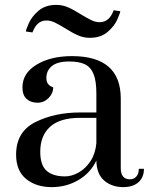

<svg xmlns="http://www.w3.org/2000/svg" viewBox="-20 -757 610 787"><path d="M46 -123Q46 -217 125 -256.5Q204 -296 308 -296H375V-373Q375 -425 363.5 -453.5Q352 -482 328 -493.5Q304 -505 263 -505Q216 -505 193 -486.5Q170 -468 170 -437Q170 -408 198 -399Q198 -374 179 -355Q160 -336 134 -336Q106 -336 89 -351.5Q72 -367 72 -399Q72 -457 130 -492Q188 -527 275 -527Q475 -527 475 -353V-67Q475 -45 484.5 -33.5Q494 -22 512 -22Q529 -22 539 -33.5Q549 -45 549 -65H570Q570 -30 547.5 -10Q525 10 485 10Q439 10 407.5 -16.5Q376 -43 375 -99Q351 -48 301.5 -19Q252 10 192 10Q128 10 87 -23.5Q46 -57 46 -123ZM375 -170V-274H308Q226 -274 185.5 -237.5Q145 -201 145 -135Q145 -80 171 -57Q197 -34 247 -34Q274 -34 302.5 -50Q331 -66 351 -96.5Q371 -127 375 -170ZM247 -641Q221 -657 204 -665Q187 -673 170 -673Q131 -673 113 -624L86 -628Q86 -634 98 -661.5Q110 -689 138 -713Q166 -737 211 -737Q236 -737 259 -727Q282 -717 312 -698Q338 -682 355 -674Q372 -666 389 -666Q428 -666 446 -715L473 -711Q473 -705 461 -677.5Q449 -650 421 -626Q393 -602 348 -602Q323 -602 300 -612Q277 -622 247 -641Z"/></svg>

Font: Prata
Style: Regular
Weight: 400
Designer: Ivan Petrov
Foundry: Cyreal
Version: Version 2.000